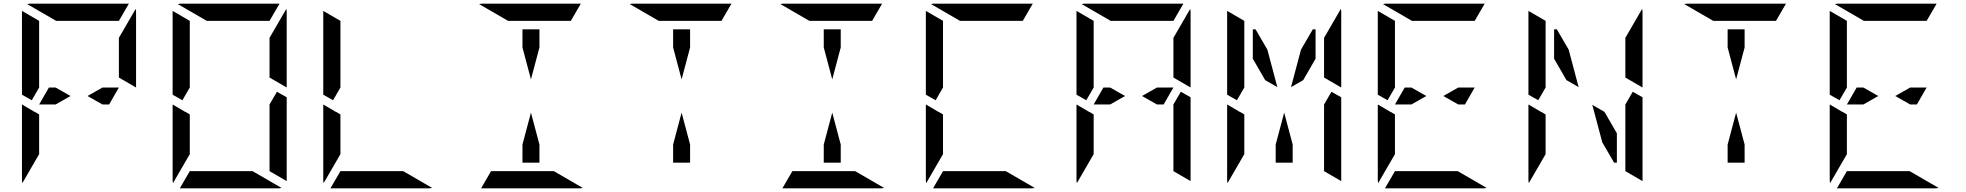

<svg xmlns="http://www.w3.org/2000/svg" viewBox="-20 -1020 10648 1040"><path d="M624 -782V-815L715 -972Q717 -964 717 -959V-546L624 -600V-607ZM535 -546H624L571 -454H535L454 -500ZM281 -454H238H192L245 -546H281L362 -500ZM99 -507V-959Q99 -959 99 -961L192 -907V-905V-895V-861V-782V-578V-546L152 -477ZM192 -218V-185L101 -28Q99 -36 99 -41V-454L147 -426L169 -413V-414L192 -400ZM284 -907 127 -998Q135 -1000 140 -1000H676Q676 -1000 678 -1000L624 -907H621H590H454H362Z M1440 -782V-815L1531 -972Q1533 -964 1533 -959V-546L1440 -600V-607ZM1533 -493V-41Q1533 -41 1533 -39L1440 -93V-95V-103V-139V-218V-454L1480 -523ZM915 -507V-959Q915 -959 915 -961L1008 -907V-905V-895V-861V-782V-578V-546L968 -477ZM1008 -218V-185L917 -28Q915 -36 915 -41V-454L963 -426L985 -413V-414L1008 -400ZM1348 -93 1505 -2Q1497 0 1492 0H956Q956 0 954 0L1008 -93H1011H1042H1178H1270ZM1100 -907 943 -998Q951 -1000 956 -1000H1492Q1492 -1000 1494 -1000L1440 -907H1437H1406H1270H1178Z M1731 -507V-959Q1731 -959 1731 -961L1824 -907V-905V-895V-861V-782V-578V-546L1784 -477ZM1824 -218V-185L1733 -28Q1731 -36 1731 -41V-454L1779 -426L1801 -413V-414L1824 -400ZM2164 -93 2321 -2Q2313 0 2308 0H1772Q1772 0 1770 0L1824 -93H1827H1858H1994H2086Z M2810 -763V-861H2902V-763L2856 -590ZM2980 -93 3137 -2Q3129 0 3124 0H2588Q2588 0 2586 0L2640 -93H2643H2674H2810H2902ZM2732 -907 2575 -998Q2583 -1000 2588 -1000H3124Q3124 -1000 3126 -1000L3072 -907H3069H3038H2902H2810ZM2902 -237V-139H2810V-237L2856 -410Z M3626 -763V-861H3718V-763L3672 -590ZM3548 -907 3391 -998Q3399 -1000 3404 -1000H3940Q3940 -1000 3942 -1000L3888 -907H3885H3854H3718H3626ZM3718 -237V-139H3626V-237L3672 -410Z M4442 -763V-861H4534V-763L4488 -590ZM4612 -93 4769 -2Q4761 0 4756 0H4220Q4220 0 4218 0L4272 -93H4275H4306H4442H4534ZM4364 -907 4207 -998Q4215 -1000 4220 -1000H4756Q4756 -1000 4758 -1000L4704 -907H4701H4670H4534H4442ZM4534 -237V-139H4442V-237L4488 -410Z M4995 -507V-959Q4995 -959 4995 -961L5088 -907V-905V-895V-861V-782V-578V-546L5048 -477ZM5088 -218V-185L4997 -28Q4995 -36 4995 -41V-454L5043 -426L5065 -413V-414L5088 -400ZM5428 -93 5585 -2Q5577 0 5572 0H5036Q5036 0 5034 0L5088 -93H5091H5122H5258H5350ZM5180 -907 5023 -998Q5031 -1000 5036 -1000H5572Q5572 -1000 5574 -1000L5520 -907H5517H5486H5350H5258Z M6336 -782V-815L6427 -972Q6429 -964 6429 -959V-546L6336 -600V-607ZM6247 -546H6336L6283 -454H6247L6166 -500ZM5993 -454H5950H5904L5957 -546H5993L6074 -500ZM6429 -493V-41Q6429 -41 6429 -39L6336 -93V-95V-103V-139V-218V-454L6376 -523ZM5811 -507V-959Q5811 -959 5811 -961L5904 -907V-905V-895V-861V-782V-578V-546L5864 -477ZM5904 -218V-185L5813 -28Q5811 -36 5811 -41V-454L5859 -426L5881 -413V-414L5904 -400ZM5996 -907 5839 -998Q5847 -1000 5852 -1000H6388Q6388 -1000 6390 -1000L6336 -907H6333H6302H6166H6074Z M7152 -782V-815L7243 -972Q7245 -964 7245 -959V-546L7152 -600V-607ZM6766 -861H6781L6845 -751L6899 -548L6833 -586L6766 -702ZM7245 -493V-41Q7245 -41 7245 -39L7152 -93V-95V-103V-139V-218V-454L7192 -523ZM6627 -507V-959Q6627 -959 6627 -961L6720 -907V-905V-895V-861V-782V-578V-546L6680 -477ZM6720 -218V-185L6629 -28Q6627 -36 6627 -41V-454L6675 -426L6697 -413V-414L6720 -400ZM6973 -548 7027 -751 7091 -861H7106V-702L7039 -586ZM6982 -237V-139H6890V-237L6936 -410Z M7879 -546H7968L7915 -454H7879L7798 -500ZM7625 -454H7582H7536L7589 -546H7625L7706 -500ZM7443 -507V-959Q7443 -959 7443 -961L7536 -907V-905V-895V-861V-782V-578V-546L7496 -477ZM7536 -218V-185L7445 -28Q7443 -36 7443 -41V-454L7491 -426L7513 -413V-414L7536 -400ZM7876 -93 8033 -2Q8025 0 8020 0H7484Q7484 0 7482 0L7536 -93H7539H7570H7706H7798ZM7628 -907 7471 -998Q7479 -1000 7484 -1000H8020Q8020 -1000 8022 -1000L7968 -907H7965H7934H7798H7706Z M8784 -782V-815L8875 -972Q8877 -964 8877 -959V-546L8784 -600V-607ZM8398 -861H8413L8477 -751L8531 -548L8465 -586L8398 -702ZM8877 -493V-41Q8877 -41 8877 -39L8784 -93V-95V-103V-139V-218V-454L8824 -523ZM8259 -507V-959Q8259 -959 8259 -961L8352 -907V-905V-895V-861V-782V-578V-546L8312 -477ZM8352 -218V-185L8261 -28Q8259 -36 8259 -41V-454L8307 -426L8329 -413V-414L8352 -400ZM8738 -298V-139H8723L8659 -249L8605 -452L8671 -414Z M9338 -763V-861H9430V-763L9384 -590ZM9260 -907 9103 -998Q9111 -1000 9116 -1000H9652Q9652 -1000 9654 -1000L9600 -907H9597H9566H9430H9338ZM9430 -237V-139H9338V-237L9384 -410Z M10327 -546H10416L10363 -454H10327L10246 -500ZM10073 -454H10030H9984L10037 -546H10073L10154 -500ZM9891 -507V-959Q9891 -959 9891 -961L9984 -907V-905V-895V-861V-782V-578V-546L9944 -477ZM9984 -218V-185L9893 -28Q9891 -36 9891 -41V-454L9939 -426L9961 -413V-414L9984 -400ZM10324 -93 10481 -2Q10473 0 10468 0H9932Q9932 0 9930 0L9984 -93H9987H10018H10154H10246ZM10076 -907 9919 -998Q9927 -1000 9932 -1000H10468Q10468 -1000 10470 -1000L10416 -907H10413H10382H10246H10154Z"/></svg>

Font: DSEG14 Modern Mini
Style: Regular
Weight: 400
Designer: Keshikan(Twitter:@keshinomi_88pro)
Version: Version 0.46